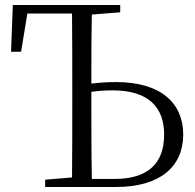

<svg xmlns="http://www.w3.org/2000/svg" viewBox="-20 -745 777 765"><path d="M160 0H443C616 0 710 -80 710 -209C710 -334 621 -418 443 -418C409 -418 377 -416 344 -412C344 -503 344 -596 346 -687L459 -696V-725H31L24 -539H64L89 -691H267C268 -592 268 -491 268 -390V-335C268 -235 268 -137 267 -38L160 -29ZM344 -379C371 -383 399 -385 428 -385C573 -385 634 -317 634 -208C634 -90 565 -32 436 -32H346C344 -132 344 -233 344 -335Z"/></svg>

Font: Noto Serif JP Light
Style: Regular
Weight: 300
Designer: Ryoko NISHIZUKA 西塚涼子 (kana & ideographs); Frank Grießhammer (Latin, Greek & Cyrillic); Wenlong ZHANG 张文龙 (bopomofo); San
Foundry: Adobe
Version: Version 2.001;hotconv 1.1.0;makeotfexe 2.6.0